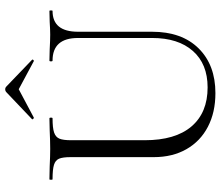

<svg xmlns="http://www.w3.org/2000/svg" viewBox="-75 -760 848 738"><g transform="rotate(-90 349.0 -391.0)"><path d="M485 -613Q482 -613 482 -619Q482 -625 485 -625L528 -624Q564 -622 585 -622Q602 -622 634 -624L676 -625Q678 -625 678 -619Q678 -613 676 -613Q596 -613 596 -515V-231Q596 -116 532 -51.5Q468 13 360 13Q286 13 230.5 -16Q175 -45 144.5 -98.5Q114 -152 114 -224V-544Q114 -574 108 -588Q102 -602 84.5 -607.5Q67 -613 29 -613Q27 -613 27 -619Q27 -625 29 -625L78 -624Q120 -622 146 -622Q173 -622 217 -624L263 -625Q266 -625 266 -619Q266 -613 263 -613Q226 -613 208.5 -607Q191 -601 185 -586.5Q179 -572 179 -542V-259Q179 -141 232 -79Q285 -17 382 -17Q472 -17 522 -73.5Q572 -130 572 -230V-515Q572 -613 485 -613ZM375 -795Q381 -795 386 -790L488 -692Q489 -692 489 -690Q489 -688 486.5 -686Q484 -684 483 -685L375 -743L266 -685Q264 -684 261 -687.5Q258 -691 260 -692L363 -790Q368 -795 375 -795Z"/></g></svg>

Font: Cormorant SC
Style: Regular
Weight: 400
Designer: Christian Thalmann (Catharsis Fonts)
Foundry: Catharsis Fonts
Version: Version 4.000